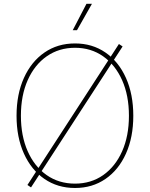

<svg xmlns="http://www.w3.org/2000/svg" viewBox="-20 -961 773 991"><path d="M367.2 9.3Q277.3 9.3 209.2 -37.6Q141.1 -84.5 103.3 -168.7Q65.4 -252.9 65.4 -363.3Q65.4 -474.6 103.5 -558.8Q141.6 -643.1 209.5 -689.9Q277.3 -736.8 367.2 -736.8Q456.5 -736.8 524.4 -689.9Q592.3 -643.1 630.1 -558.8Q668 -474.6 668 -363.3Q668 -252.4 630.1 -168.2Q592.3 -84 524.4 -37.4Q456.5 9.3 367.2 9.3ZM367.2 -13.2Q449.7 -13.2 512.5 -57.1Q575.2 -101.1 610.4 -180.2Q645.5 -259.3 645.5 -363.3Q645.5 -467.8 610.4 -546.9Q575.2 -626 512.5 -670.2Q449.7 -714.4 367.2 -714.4Q284.7 -714.4 221.7 -670.7Q158.7 -627 123.3 -547.9Q87.9 -468.8 87.9 -363.3Q87.9 -259.8 122.8 -180.7Q157.7 -101.6 220.7 -57.4Q283.7 -13.2 367.2 -13.2ZM140.1 6.3 121.6 -6.3 593.8 -733.9 612.8 -721.2ZM355.5 -805.2 426.3 -941.4H454.6L377.4 -805.2Z"/></svg>

Font: Inter 18pt Thin
Style: Regular
Weight: 250
Designer: Rasmus Andersson
Foundry: rsms
Version: Version 4.001;git-66647c0bb